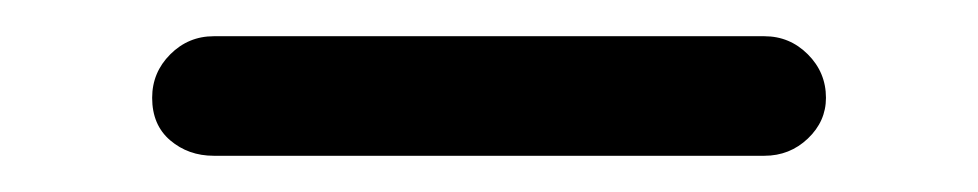

<svg xmlns="http://www.w3.org/2000/svg" viewBox="-20 -345 540 106"><path d="M64 -291Q64 -305 74 -315Q84 -325 98 -325H402Q416 -325 426 -315Q436 -305 436 -291Q436 -278 426 -268.5Q416 -259 402 -259H98Q84 -259 74 -267.5Q64 -276 64 -291Z"/></svg>

Font: Yusei Magic
Style: Regular
Weight: 400
Designer: Tanukizamurai
Foundry: Yusei Magic Project
Version: Version 1.200